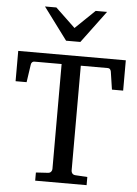

<svg xmlns="http://www.w3.org/2000/svg" viewBox="-60 -962 720 1008"><g transform="rotate(5 299.5 -458.0)"><path d="M523.9 -511.2 509.8 -605Q508.3 -612.8 504.2 -617.4Q500 -622.1 493.2 -622.1H350.1V-68.8Q350.1 -61.5 355.2 -54.7Q360.4 -47.9 371.1 -46.9L435.1 -43V0H164.1V-43L228 -46.9Q238.8 -47.9 243.9 -54.7Q249 -61.5 249 -68.8V-622.1H105Q98.1 -622.1 93.5 -617.4Q88.9 -612.8 87.9 -605L74.2 -511.2H16.1V-670.9H583V-511.2ZM336.9 -746.1H261.7L135.7 -915.5H195.8L299.8 -816.4L402.8 -915.5H462.9Z"/></g></svg>

Font: Charis SIL
Style: Regular
Weight: 400
Foundry: SIL International
Version: Version 4.112